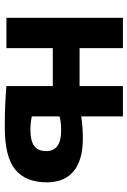

<svg xmlns="http://www.w3.org/2000/svg" viewBox="118 -658 547 824"><g transform="rotate(90 392.0 -246.5)"><path d="M480 -321Q504 -325 529 -326.5Q554 -328 574 -328Q626 -328 662 -316.5Q698 -305 720.5 -284Q743 -263 753 -235Q763 -207 763 -174Q763 -83 708.5 -38Q654 7 526 7Q469 7 427 5Q385 3 350 0V-199H187V0H57V-500H187V-314H350V-500H480ZM480 -109Q508 -103 537 -103Q585 -103 607 -119.5Q629 -136 629 -171Q629 -235 540 -235Q505 -235 480 -228Z"/></g></svg>

Font: PT Sans
Style: Bold
Weight: 700
Version: Version 2.003W OFL; ttfautohint (v1.6)